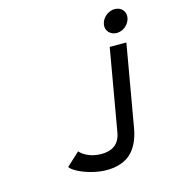

<svg xmlns="http://www.w3.org/2000/svg" viewBox="-110 -713 841 925"><g transform="rotate(-15 311.0 -251.0)"><path d="M136 60C164 94 330 160 426 82C455 57 478 16 488 -43L559 -451H476L405 -43C394 19 352 37 304 37C257 37 219 18 201 -2L199 -5L133 56ZM527 -507C559 -507 589 -532 595 -564C601 -596 578 -621 546 -621C514 -621 483 -596 477 -564C471 -532 495 -507 527 -507Z"/></g></svg>

Font: Charger Monospace
Style: Regular
Weight: 400
Designer: Jasper
Foundry: Cannot Into Space Fonts
Version: Version 0.980